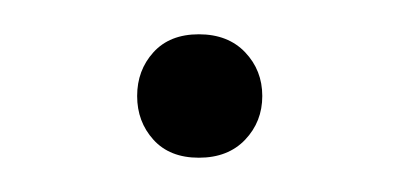

<svg xmlns="http://www.w3.org/2000/svg" viewBox="-20 -434 233 112"><path d="M69.5 -352.5Q60 -363 60 -378Q60 -393 69.5 -403.5Q79 -414 96 -414Q113 -414 123 -403.5Q133 -393 133 -378Q133 -363 123 -352.5Q113 -342 96 -342Q79 -342 69.5 -352.5Z"/></svg>

Font: Flamenco
Style: Regular
Weight: 400
Designer: Luciano Vergara
Foundry: Luciano Vergara
Version: Version 1.002